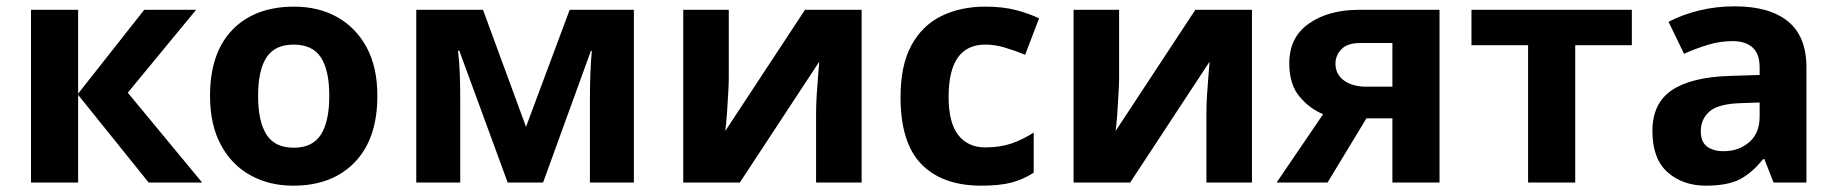

<svg xmlns="http://www.w3.org/2000/svg" viewBox="-20 -577 5806 607"><path d="M436 -546H600L384 -284L619 0H450L227 -277V0H78V-546H227V-281Z M1173 -274Q1173 -138 1101.5 -64Q1030 10 907 10Q831 10 771.5 -23Q712 -56 678 -119.5Q644 -183 644 -274Q644 -410 715 -483Q786 -556 910 -556Q987 -556 1046 -523Q1105 -490 1139 -427.5Q1173 -365 1173 -274ZM796 -274Q796 -193 822.5 -151.5Q849 -110 909 -110Q968 -110 994.5 -151.5Q1021 -193 1021 -274Q1021 -355 994.5 -395.5Q968 -436 908 -436Q849 -436 822.5 -395.5Q796 -355 796 -274Z M1984 -546V0H1845V-268Q1845 -308 1846.5 -346Q1848 -384 1851 -416H1848L1697 0H1585L1432 -417H1428Q1432 -384 1433.5 -346.5Q1435 -309 1435 -264V0H1296V-546H1507L1643 -176L1781 -546Z M2284 -546V-330Q2284 -313 2282.5 -288Q2281 -263 2279.5 -237Q2278 -211 2276 -191Q2274 -171 2273 -163L2525 -546H2704V0H2560V-218Q2560 -245 2562 -277.5Q2564 -310 2566.5 -338.5Q2569 -367 2570 -382L2319 0H2140V-546Z M3082 10Q2960 10 2893.5 -57.5Q2827 -125 2827 -270Q2827 -370 2861 -433Q2895 -496 2955.5 -526Q3016 -556 3095 -556Q3151 -556 3192.5 -545Q3234 -534 3265 -519L3221 -404Q3186 -418 3155.5 -427Q3125 -436 3095 -436Q2979 -436 2979 -271Q2979 -189 3009.5 -150Q3040 -111 3095 -111Q3142 -111 3178 -123.5Q3214 -136 3248 -158V-31Q3214 -9 3176.5 0.5Q3139 10 3082 10Z M3518 -546V-330Q3518 -313 3516.5 -288Q3515 -263 3513.5 -237Q3512 -211 3510 -191Q3508 -171 3507 -163L3759 -546H3938V0H3794V-218Q3794 -245 3796 -277.5Q3798 -310 3800.5 -338.5Q3803 -367 3804 -382L3553 0H3374V-546Z M4177 0H4016L4163 -216Q4121 -233 4088.5 -271.5Q4056 -310 4056 -377Q4056 -459 4118 -502.5Q4180 -546 4277 -546H4531V0H4382V-203H4300ZM4202 -376Q4202 -342 4229 -322.5Q4256 -303 4299 -303H4382V-441H4280Q4240 -441 4221 -421.5Q4202 -402 4202 -376Z M5139 -434H4960V0H4811V-434H4632V-546H5139Z M5464 -557Q5574 -557 5632.5 -509.5Q5691 -462 5691 -364V0H5587L5558 -74H5554Q5519 -30 5480 -10Q5441 10 5373 10Q5300 10 5252 -32.5Q5204 -75 5204 -163Q5204 -250 5265 -291.5Q5326 -333 5448 -337L5543 -340V-364Q5543 -407 5520.5 -427Q5498 -447 5458 -447Q5418 -447 5380 -435.5Q5342 -424 5304 -407L5255 -508Q5299 -531 5352.5 -544Q5406 -557 5464 -557ZM5543 -253 5485 -251Q5413 -249 5385 -225Q5357 -201 5357 -162Q5357 -128 5377 -113.5Q5397 -99 5429 -99Q5477 -99 5510 -127.5Q5543 -156 5543 -208Z"/></svg>

Font: Noto IKEA Simplified Chinese
Style: Bold
Weight: 700
Designer: Monotype Design Team
Foundry: Monotype Imaging Inc.
Version: Version 1.100